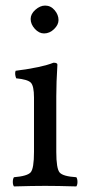

<svg xmlns="http://www.w3.org/2000/svg" viewBox="-20 -667 323 689"><path d="M90 -599Q90 -617 107 -632Q124 -647 142 -647Q162 -647 176 -630.5Q190 -614 190 -595Q190 -578 174 -562.5Q158 -547 138 -547Q120 -547 105 -563.5Q90 -580 90 -599ZM182 -122Q182 -62 194 -48Q206 -34 254 -31Q258 -25 258 -14Q258 -4 254 2Q186 0 142 0Q98 0 30 2Q26 -4 26 -14Q26 -25 30 -31Q78 -35 90 -48.5Q102 -62 102 -122V-317Q102 -359 90.5 -370.5Q79 -382 38 -386Q32 -402 36 -413Q130 -425 172 -442Q186 -442 186 -435Q182 -371 182 -321Z"/></svg>

Font: Pochaevsk Unicode
Style: Normal
Weight: 400
Version: Version 1.1